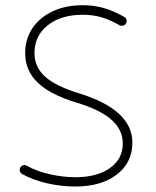

<svg xmlns="http://www.w3.org/2000/svg" viewBox="-20 -695 588 726"><path d="M456.5 -606.4Q453.1 -600.1 445.8 -598.1Q438.5 -596.2 432.1 -599.6Q394 -621.1 362.1 -630.1Q330.1 -639.2 293.5 -639.2Q210.9 -639.2 160.6 -599.4Q110.4 -559.6 110.4 -494.6Q110.4 -441.4 150.4 -405.3Q190.4 -369.1 279.8 -341.8Q480.5 -279.8 480.5 -155.8Q480.5 -80.1 421.6 -34.9Q362.8 10.3 263.7 10.3Q212.4 10.3 158.9 -1.7Q105.5 -13.7 63.5 -37.1Q57.1 -41 55.2 -48.1Q53.2 -55.2 56.6 -61Q60.5 -67.9 67.6 -70.1Q74.7 -72.3 81.1 -68.4Q118.7 -47.4 168.7 -36.1Q218.8 -24.9 265.1 -24.9Q347.2 -24.9 395.8 -59.6Q444.3 -94.2 444.3 -152.3Q444.3 -204.6 401.4 -242.4Q358.4 -280.3 269 -307.1Q169.4 -337.4 122.3 -382.8Q75.2 -428.2 75.2 -494.1Q75.2 -547.9 102.8 -588.6Q130.4 -629.4 179.4 -652.3Q228.5 -675.3 293 -675.3Q334.5 -675.3 371.1 -665Q407.7 -654.8 450.2 -630.9Q456.5 -627.4 458.5 -620.1Q460.4 -612.8 456.5 -606.4Z"/></svg>

Font: Mikhak-DS1-FD ExtraLight
Style: Regular
Weight: 200
Designer: Amin Abedi
Version: Version 3.2